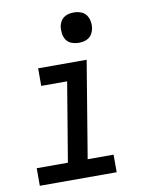

<svg xmlns="http://www.w3.org/2000/svg" viewBox="-84 -800 667 861"><g transform="rotate(-10 250.0 -369.5)"><path d="M27 0V-80H169L229 -440H111V-520H332L259 -80H377V0ZM311 -601Q295 -601 279.5 -606.5Q264 -612 255 -624.5Q246 -637 243.5 -653.5Q241 -670 243 -687Q245 -698 251 -709Q257 -720 267 -727Q277 -734 288.5 -736.5Q300 -739 312 -739Q328 -739 343.5 -733.5Q359 -728 368 -715.5Q377 -703 380 -686.5Q383 -670 380 -653Q378 -642 372 -631Q366 -620 356 -613Q346 -606 334.5 -603.5Q323 -601 311 -601Z"/></g></svg>

Font: Iosevka SS18 Medium
Style: Italic
Weight: 500
Italic angle: -9°
Monospace: yes
Designer: Belleve Invis
Foundry: Belleve Invis
Version: Version 25.1.1; ttfautohint (v1.8.4)